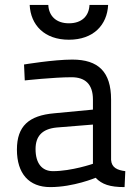

<svg xmlns="http://www.w3.org/2000/svg" viewBox="-20 -753 562 783"><path d="M433 -347C433 -460 381 -510 275 -510C198 -510 78 -490 78 -490L81 -425C81 -425 199 -438 272 -438C327 -438 359 -410 359 -347V-306L201 -291C98 -282 49 -239 49 -143C49 -45 98 10 185 10C280 10 370 -28 370 -28C396 -1 428 10 488 10L491 -55C459 -59 435 -69 433 -101ZM359 -245V-85C359 -85 272 -55 196 -55C151 -55 125 -87 125 -145C125 -196 150 -227 211 -233ZM101 -733C105 -651 161 -591 261 -591C361 -591 417 -651 421 -733H345C343 -688 314 -658 261 -658C209 -658 179 -688 177 -733Z"/></svg>

Font: TitilliumText22L
Style: 400 wt
Weight: 400
Designer: Campivisivi
Foundry: Campivisivi
Version: 1.000